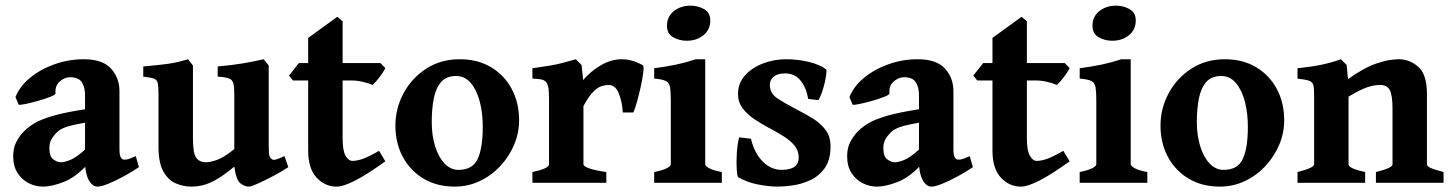

<svg xmlns="http://www.w3.org/2000/svg" viewBox="-20 -656 5209 689"><path d="M478.5 -56.2Q452.6 -38.6 422.9 -22.5Q393.1 -6.3 367.9 3.7Q342.8 13.7 330.6 13.7Q311 13.7 298.1 -10.5Q285.2 -34.7 285.2 -75.7V-314.9Q285.2 -342.8 273.7 -360.8Q262.2 -378.9 231 -378.9Q211.9 -378.9 194.3 -363.5Q176.8 -348.1 179.2 -320.8Q179.7 -316.4 161.9 -309.1Q144 -301.8 119.1 -294.7Q94.2 -287.6 73.2 -283.2Q52.2 -278.8 46.9 -280.3L35.6 -307.6Q50.8 -346.2 88.1 -377Q125.5 -407.7 175.8 -425.5Q226.1 -443.4 280.8 -443.4Q348.1 -443.4 378.4 -409.9Q408.7 -376.5 408.7 -329.1V-119.1Q408.7 -83 426.8 -83Q433.6 -83 441.4 -85.4Q449.2 -87.9 467.3 -95.7ZM289.6 -216.3Q239.3 -208 217.3 -200.2Q195.3 -192.4 184.1 -181.2Q171.9 -168.9 164.6 -156Q157.2 -143.1 157.2 -124Q157.2 -94.2 171.4 -84Q185.5 -73.7 197.8 -73.7Q211.9 -73.7 232.9 -82.3Q253.9 -90.8 289.6 -123L293.5 -65.4Q250.5 -19 207.8 -2.7Q165 13.7 134.3 13.7Q107.9 13.7 83.3 1.5Q58.6 -10.7 43 -35.2Q27.3 -59.6 27.3 -95.2Q27.3 -125 38.6 -146.7Q49.8 -168.5 66.4 -185.1Q81.5 -200.2 104 -213.9Q126.5 -227.5 169.7 -240.2Q212.9 -252.9 289.6 -264.6Z M1014.6 -56.2Q992.7 -41.5 962.4 -25.4Q932.1 -9.3 906.7 2.2Q881.3 13.7 873.5 13.7Q857.4 13.7 842.3 1.5Q827.1 -10.7 820.8 -58.1Q783.2 -26.9 755.9 -11.5Q728.5 3.9 707.3 8.8Q686 13.7 666.5 13.7Q638.2 13.7 611.1 2.2Q584 -9.3 566.4 -40.3Q548.8 -71.3 548.8 -128.9V-314.5Q548.8 -343.8 546.4 -356.7Q543.9 -369.6 532.7 -373.8Q521.5 -377.9 494.1 -380.9V-417.5Q544.4 -421.9 579.3 -426.5Q614.3 -431.2 654.8 -443.4L672.4 -420.9V-158.7Q672.4 -104.5 684.6 -89.1Q696.8 -73.7 719.2 -73.7Q734.9 -73.7 759.5 -82.5Q784.2 -91.3 820.8 -121.1V-314.5Q820.8 -342.3 817.6 -356Q814.5 -369.6 802 -374.5Q789.6 -379.4 761.2 -380.9V-417.5Q811.5 -421.9 851.1 -428.5Q890.6 -435.1 926.3 -443.4L944.3 -420.9V-135.7Q944.3 -107.4 946.5 -98.6Q948.7 -89.8 955.1 -85Q960.4 -81.1 969.2 -83.3Q978 -85.4 1001 -95.7Z M1362.8 -77.1Q1297.4 -29.8 1254.6 -8.1Q1211.9 13.7 1188 13.7Q1146 13.7 1116 -18.8Q1085.9 -51.3 1085.9 -115.7V-367.2H1031.2L1017.1 -384.8L1052.7 -429.7H1085.9V-520L1190.4 -595.7L1209.5 -579.6V-429.7H1345.2L1362.8 -411.6Q1354.5 -395 1340.3 -377Q1326.2 -358.9 1316.9 -351.1Q1306.2 -356.4 1284.2 -361.8Q1262.2 -367.2 1242.2 -367.2H1209.5V-160.2Q1209.5 -115.2 1220.2 -96.9Q1231 -78.6 1244.6 -78.6Q1260.7 -78.6 1281.2 -85.7Q1301.8 -92.8 1340.3 -114.7Z M1842.8 -224.1Q1842.8 -178.2 1824.5 -135.5Q1806.2 -92.8 1774.4 -59.1Q1742.7 -25.4 1700.9 -5.9Q1659.2 13.7 1612.3 13.7Q1547.9 13.7 1500 -14.9Q1452.1 -43.5 1425.5 -93Q1398.9 -142.6 1398.9 -205.1Q1398.9 -266.6 1428 -321Q1457 -375.5 1509.3 -409.4Q1561.5 -443.4 1629.9 -443.4Q1694.3 -443.4 1742.2 -414.8Q1790 -386.2 1816.4 -336.7Q1842.8 -287.1 1842.8 -224.1ZM1712.4 -201.2Q1712.4 -250 1701.7 -291.3Q1690.9 -332.5 1669.7 -357.9Q1648.4 -383.3 1616.7 -383.3Q1582 -383.3 1563 -361.6Q1543.9 -339.8 1536.6 -302.5Q1529.3 -265.1 1529.3 -218.3Q1529.3 -169.9 1541.5 -130.9Q1553.7 -91.8 1575.4 -69.1Q1597.2 -46.4 1625 -46.4Q1676.3 -46.4 1694.3 -85.9Q1712.4 -125.5 1712.4 -201.2Z M2286.6 -421.9Q2291 -419.4 2288.6 -397.7Q2286.1 -376 2279.8 -346.9Q2273.4 -317.9 2266.1 -291.5Q2258.8 -265.1 2252.9 -252.4H2214.8Q2212.9 -290 2200.7 -320.6Q2188.5 -351.1 2164.1 -351.1Q2153.3 -351.1 2139.6 -347.2Q2126 -343.3 2109.6 -327.4Q2093.3 -311.5 2073.7 -275.4V-66.4Q2073.7 -59.6 2093.3 -52.2Q2112.8 -44.9 2155.8 -38.6V0H1890.6V-38.6Q1950.2 -51.3 1950.2 -66.4V-303.2Q1950.2 -333.5 1947 -345.5Q1943.8 -357.4 1939.5 -361.8Q1933.6 -368.2 1925 -370.4Q1916.5 -372.6 1890.6 -374V-411.1Q1928.7 -416.5 1952.4 -420.4Q1976.1 -424.3 1996.8 -429.7Q2017.6 -435.1 2046.4 -443.4L2066.9 -422.9L2072.8 -368.7Q2097.7 -398.9 2135 -421.1Q2172.4 -443.4 2211.9 -443.4Q2230.5 -443.4 2250.2 -437.5Q2270 -431.6 2286.6 -421.9Z M2528.8 -582.5Q2528.8 -549.8 2504.6 -529.8Q2480.5 -509.8 2444.3 -509.8Q2417.5 -509.8 2395.5 -522.5Q2373.5 -535.2 2373.5 -563.5Q2373.5 -596.7 2398.2 -616.2Q2422.9 -635.7 2458 -635.7Q2484.4 -635.7 2506.6 -623.3Q2528.8 -610.8 2528.8 -582.5ZM2327.6 0V-38.6Q2358.9 -44.9 2373 -52.5Q2387.2 -60.1 2387.2 -66.4V-295.4Q2387.2 -327.1 2384.5 -343Q2381.8 -358.9 2369.6 -365.2Q2357.4 -371.6 2327.6 -374V-411.1Q2370.1 -416.5 2406.7 -424.3Q2443.4 -432.1 2477.1 -443.4H2510.7V-66.4Q2510.7 -61 2523.9 -53Q2537.1 -44.9 2570.3 -38.6V0Z M2960.4 -130.9Q2960.4 -82 2939.7 -53Q2918.9 -23.9 2887.7 -9.5Q2856.4 4.9 2824.7 9.3Q2793 13.7 2771 13.7Q2739.3 13.7 2699.5 5.9Q2659.7 -2 2629.4 -20Q2625.5 -22.5 2623.8 -47.4Q2622.1 -72.3 2624 -105Q2626 -137.7 2632.3 -163.1L2674.8 -158.2Q2687.5 -105.5 2717.5 -75.9Q2747.6 -46.4 2784.7 -46.4Q2846.2 -46.4 2846.2 -90.8Q2846.2 -115.7 2830.6 -134.3Q2814.9 -152.8 2790 -168.2Q2765.1 -183.6 2737.3 -198.2Q2711.9 -211.9 2686.8 -228.5Q2661.6 -245.1 2645 -267.3Q2628.4 -289.6 2628.4 -318.8Q2628.4 -357.4 2653.3 -385.3Q2678.2 -413.1 2717.8 -428.2Q2757.3 -443.4 2800.8 -443.4Q2843.3 -443.4 2882.6 -433.8Q2921.9 -424.3 2943.8 -407.7Q2946.8 -405.8 2945.3 -391.8Q2943.8 -377.9 2939.5 -359.1Q2935.1 -340.3 2929 -323Q2922.9 -305.7 2916.5 -296.9L2880.4 -300.8Q2872.6 -344.2 2851.6 -368.4Q2830.6 -392.6 2797.9 -392.6Q2771 -392.6 2756.8 -381.3Q2742.7 -370.1 2742.7 -351.1Q2742.7 -321.3 2769.5 -303.2Q2796.4 -285.2 2848.1 -258.3Q2875 -244.6 2900.6 -228.3Q2926.3 -211.9 2943.4 -188.7Q2960.4 -165.5 2960.4 -130.9Z M3471.2 -56.2Q3445.3 -38.6 3415.5 -22.5Q3385.7 -6.3 3360.6 3.7Q3335.4 13.7 3323.2 13.7Q3303.7 13.7 3290.8 -10.5Q3277.8 -34.7 3277.8 -75.7V-314.9Q3277.8 -342.8 3266.4 -360.8Q3254.9 -378.9 3223.6 -378.9Q3204.6 -378.9 3187 -363.5Q3169.4 -348.1 3171.9 -320.8Q3172.4 -316.4 3154.5 -309.1Q3136.7 -301.8 3111.8 -294.7Q3086.9 -287.6 3065.9 -283.2Q3044.9 -278.8 3039.6 -280.3L3028.3 -307.6Q3043.5 -346.2 3080.8 -377Q3118.2 -407.7 3168.5 -425.5Q3218.8 -443.4 3273.4 -443.4Q3340.8 -443.4 3371.1 -409.9Q3401.4 -376.5 3401.4 -329.1V-119.1Q3401.4 -83 3419.4 -83Q3426.3 -83 3434.1 -85.4Q3441.9 -87.9 3460 -95.7ZM3282.2 -216.3Q3231.9 -208 3210 -200.2Q3188 -192.4 3176.8 -181.2Q3164.6 -168.9 3157.2 -156Q3149.9 -143.1 3149.9 -124Q3149.9 -94.2 3164.1 -84Q3178.2 -73.7 3190.4 -73.7Q3204.6 -73.7 3225.6 -82.3Q3246.6 -90.8 3282.2 -123L3286.1 -65.4Q3243.2 -19 3200.4 -2.7Q3157.7 13.7 3127 13.7Q3100.6 13.7 3075.9 1.5Q3051.3 -10.7 3035.6 -35.2Q3020 -59.6 3020 -95.2Q3020 -125 3031.2 -146.7Q3042.5 -168.5 3059.1 -185.1Q3074.2 -200.2 3096.7 -213.9Q3119.1 -227.5 3162.4 -240.2Q3205.6 -252.9 3282.2 -264.6Z M3818.4 -77.1Q3752.9 -29.8 3710.2 -8.1Q3667.5 13.7 3643.6 13.7Q3601.6 13.7 3571.5 -18.8Q3541.5 -51.3 3541.5 -115.7V-367.2H3486.8L3472.7 -384.8L3508.3 -429.7H3541.5V-520L3646 -595.7L3665 -579.6V-429.7H3800.8L3818.4 -411.6Q3810.1 -395 3795.9 -377Q3781.7 -358.9 3772.5 -351.1Q3761.7 -356.4 3739.7 -361.8Q3717.8 -367.2 3697.8 -367.2H3665V-160.2Q3665 -115.2 3675.8 -96.9Q3686.5 -78.6 3700.2 -78.6Q3716.3 -78.6 3736.8 -85.7Q3757.3 -92.8 3795.9 -114.7Z M4055.7 -582.5Q4055.7 -549.8 4031.5 -529.8Q4007.3 -509.8 3971.2 -509.8Q3944.3 -509.8 3922.4 -522.5Q3900.4 -535.2 3900.4 -563.5Q3900.4 -596.7 3925 -616.2Q3949.7 -635.7 3984.9 -635.7Q4011.2 -635.7 4033.4 -623.3Q4055.7 -610.8 4055.7 -582.5ZM3854.5 0V-38.6Q3885.7 -44.9 3899.9 -52.5Q3914.1 -60.1 3914.1 -66.4V-295.4Q3914.1 -327.1 3911.4 -343Q3908.7 -358.9 3896.5 -365.2Q3884.3 -371.6 3854.5 -374V-411.1Q3897 -416.5 3933.6 -424.3Q3970.2 -432.1 4003.9 -443.4H4037.6V-66.4Q4037.6 -61 4050.8 -53Q4064 -44.9 4097.2 -38.6V0Z M4588.4 -224.1Q4588.4 -178.2 4570.1 -135.5Q4551.8 -92.8 4520 -59.1Q4488.3 -25.4 4446.5 -5.9Q4404.8 13.7 4357.9 13.7Q4293.5 13.7 4245.6 -14.9Q4197.8 -43.5 4171.1 -93Q4144.5 -142.6 4144.5 -205.1Q4144.5 -266.6 4173.6 -321Q4202.6 -375.5 4254.9 -409.4Q4307.1 -443.4 4375.5 -443.4Q4439.9 -443.4 4487.8 -414.8Q4535.6 -386.2 4562 -336.7Q4588.4 -287.1 4588.4 -224.1ZM4458 -201.2Q4458 -250 4447.3 -291.3Q4436.5 -332.5 4415.3 -357.9Q4394 -383.3 4362.3 -383.3Q4327.6 -383.3 4308.6 -361.6Q4289.6 -339.8 4282.2 -302.5Q4274.9 -265.1 4274.9 -218.3Q4274.9 -169.9 4287.1 -130.9Q4299.3 -91.8 4321 -69.1Q4342.8 -46.4 4370.6 -46.4Q4421.9 -46.4 4439.9 -85.9Q4458 -125.5 4458 -201.2Z M4917.5 0V-38.6Q4950.7 -46.9 4963.9 -53.5Q4977.1 -60.1 4977.1 -66.4V-264.6Q4977.1 -314 4967.5 -332.5Q4958 -351.1 4932.1 -351.1Q4912.6 -351.1 4888.2 -343.5Q4863.8 -335.9 4819.3 -309.1V-66.4Q4819.3 -51.3 4878.9 -38.6V0H4636.2V-38.6Q4695.8 -53.7 4695.8 -66.4V-314.5Q4695.8 -338.9 4693.1 -350.1Q4690.4 -361.3 4678.2 -366Q4666 -370.6 4636.2 -374V-411.1Q4684.1 -416 4720.2 -423.3Q4756.3 -430.7 4792 -443.4L4812.5 -422.9L4817.4 -372.1Q4875 -413.1 4919.4 -428.2Q4963.9 -443.4 4999.5 -443.4Q5039.1 -443.4 5069.8 -416Q5100.6 -388.7 5100.6 -319.3V-66.4Q5100.6 -60.1 5112.5 -54Q5124.5 -47.9 5160.2 -38.6V0Z"/></svg>

Font: Namdhinggo ExtraBold
Style: Regular
Weight: 800
Designer: Victor Gaultney
Foundry: SIL International
Version: Version 3.001